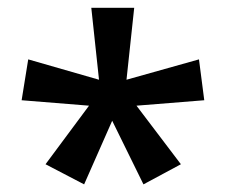

<svg xmlns="http://www.w3.org/2000/svg" viewBox="-20 -780 588 498"><path d="M328.1 -759.8 308.1 -573.2 496.1 -626 509.8 -520 334 -505.9 449.2 -354 352.1 -301.8 271 -466.8 198.2 -301.8 98.1 -354 210.9 -505.9 36.1 -520 53.2 -626 236.8 -573.2 216.8 -759.8Z"/></svg>

Font: TypoPRO Open Sans
Style: Regular
Weight: 600
Foundry: Ascender Corporation
Version: Version 1.10